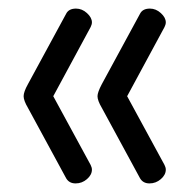

<svg xmlns="http://www.w3.org/2000/svg" viewBox="-20 -501 447 447"><path d="M104 -277 191 -117Q194 -111 194 -106Q194 -94 182.5 -84Q171 -74 156 -74Q141 -74 134 -86L45 -250Q35 -267 35 -277Q35 -287 45 -305L134 -469Q140 -481 157 -481Q171 -481 182.5 -470.5Q194 -460 194 -449Q194 -444 191 -438ZM276 -277 363 -117Q366 -111 366 -106Q366 -94 354.5 -84Q343 -74 328 -74Q313 -74 306 -86L217 -250Q207 -267 207 -277Q207 -286 217 -305L306 -469Q312 -481 329 -481Q343 -481 354.5 -470.5Q366 -460 366 -449Q366 -444 363 -438Z"/></svg>

Font: Dosis
Style: Book
Weight: 400
Designer: EdgarTolentino, PabloImpallari, IginoMarini
Foundry: EdgarTolentino, PabloImpallari, IginoMarini
Version: Version 1.007